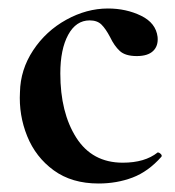

<svg xmlns="http://www.w3.org/2000/svg" viewBox="-20 -419 412 452"><path d="M27 -202Q28 -255 58 -300.5Q88 -346 136 -372.5Q184 -399 234 -399Q277 -399 312 -382Q347 -365 351 -332Q353 -311 340.5 -299Q328 -287 302 -287Q275 -287 262 -299Q249 -311 239 -332Q229 -351 219 -361Q209 -371 191 -371Q159 -371 140.5 -337Q122 -303 122 -246Q122 -154 159.5 -95Q197 -36 269 -36Q321 -36 351 -60H352Q355 -60 358.5 -56.5Q362 -53 360 -50Q329 -15 292 -1Q255 13 212 13Q149 13 106.5 -18Q64 -49 44 -98.5Q24 -148 27 -202Z"/></svg>

Font: Cormorant Upright
Style: Bold
Weight: 700
Designer: Christian Thalmann (Catharsis Fonts)
Foundry: Catharsis Fonts
Version: Version 3.302